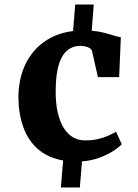

<svg xmlns="http://www.w3.org/2000/svg" viewBox="-20 -704 610 850"><path d="M61.5 -273Q62 -354 91.2 -416.8Q120.5 -479.5 175 -518.5Q229.5 -557.5 303.5 -566.5L313 -684H395L386 -568Q418 -565 442 -558.8Q466 -552.5 483.8 -546.8Q501.5 -541 515 -539L507.5 -362.5H413.5L388 -475.5Q386 -485 377.8 -490.5Q369.5 -496 358 -498.5Q346.5 -501 334 -501Q303 -501 278.8 -481.8Q254.5 -462.5 240.8 -419.5Q227 -376.5 226.5 -303Q226 -248 235.5 -206.5Q245 -165 262.2 -137.5Q279.5 -110 303.2 -96.2Q327 -82.5 356.5 -82.5Q387 -82.5 412.2 -88Q437.5 -93.5 457.8 -102.5Q478 -111.5 493.5 -121L519 -65.5Q507.5 -52.5 482 -36Q456.5 -19.5 421.2 -6.2Q386 7 343 10.5L333.5 126H249.5L259.5 6.5Q190.5 -6 147 -44.8Q103.5 -83.5 82.8 -142.2Q62 -201 61.5 -273Z"/></svg>

Font: Merriweather 20pt ExtraBold
Style: Regular
Weight: 800
Version: Version 2.100